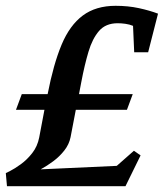

<svg xmlns="http://www.w3.org/2000/svg" viewBox="-34 -641 564 661"><path d="M-10 0 -14 -45Q-14 -45 1 -52.5Q16 -60 37.5 -75.5Q59 -91 77 -114Q95 -137 101 -168L119 -263H21L41 -317H130Q150 -420 178 -487Q206 -554 251 -587.5Q296 -621 364 -621Q407 -621 444 -613Q481 -605 510 -594L476 -461H428L424 -552Q412 -557 398 -559Q384 -561 371 -561Q330 -561 307 -534.5Q284 -508 270.5 -462.5Q257 -417 246 -359L238 -317H423L403 -263H227L209 -169Q204 -144 187.5 -123Q171 -102 149.5 -86Q128 -70 106 -58L368 -70L427 -122L450 -106L398 0Z"/></svg>

Font: Manuale SemiBold
Style: Italic
Weight: 600
Italic angle: -11°
Designer: Eduardo Tunni / Pablo Cosgaya
Foundry: Eduardo Tunni / Pablo Cosgaya
Version: Version 1.002